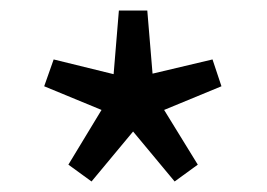

<svg xmlns="http://www.w3.org/2000/svg" viewBox="-20 -816 507 365"><path d="M110 -503 173 -607 64 -652 82 -703 196 -675 206 -796H260L270 -676L384 -703L401 -652L292 -607L356 -503L312 -471L233 -566L154 -471Z"/></svg>

Font: KaiGen Gothic CN Regular
Style: Regular
Weight: 400
Designer: Ryoko NISHIZUKA  (kana & ideographs); Paul D. Hunt (Latin, Greek & Cyrillic); Wenlong ZHANG  (bopomofo); Sandoll Communi
Foundry: Adobe Systems Incorporated
Version: Version 1.002.20150501